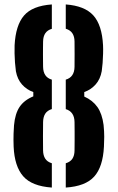

<svg xmlns="http://www.w3.org/2000/svg" viewBox="-20 -828 525 856"><path d="M40.8 -174.2Q40.3 -190.6 40.1 -204Q40 -217.3 40.5 -232.4Q41 -247.4 42.5 -269.6Q47.2 -321.5 67.5 -351.6Q87.8 -381.7 128.5 -398.4V-417.6Q99.1 -427.9 78.3 -451.2Q57.5 -474.5 50.9 -510.2Q48.4 -528.8 46.8 -549.3Q45.3 -569.7 44.9 -589.5Q44.4 -609.2 45.1 -625.9Q49.7 -715.3 87.1 -758.7Q124.4 -802.1 211.1 -808.2V-699.5Q191.7 -693.9 182 -679.7Q172.4 -665.5 172.1 -642.8Q171.9 -627.2 171.7 -613.3Q171.6 -599.4 171.6 -586.1Q171.6 -572.7 171.8 -559.1Q172 -545.5 172.1 -530.2Q172.4 -507.1 182.1 -492.8Q191.8 -478.5 211.1 -472.9V-341.7Q191.1 -335.6 181.7 -321.1Q172.4 -306.6 172.1 -283.6Q171.7 -251.5 171.6 -220.4Q171.5 -189.4 172 -157.7Q172.3 -135.4 181.5 -120.9Q190.8 -106.3 211.1 -100.1V8.2Q121.9 2 83.3 -42.3Q44.6 -86.6 40.8 -174.2ZM273.2 8.2V-100.1Q293.3 -106.1 302.7 -120.3Q312.2 -134.6 312.3 -157.4Q312.6 -179.5 312.7 -200Q312.7 -220.6 312.7 -241.1Q312.6 -261.7 312.3 -283.6Q311.8 -329.8 273.2 -341.5V-472.9Q311.9 -484.2 312.3 -530.6Q312.5 -558.8 312.6 -587.1Q312.7 -615.4 312.3 -642.6Q312.1 -665.3 302.7 -679.5Q293.4 -693.8 273.2 -699.9V-808.2Q357.4 -802.1 396.1 -759.3Q434.8 -716.5 439.4 -625.7Q440.2 -609.7 439.6 -588.8Q439.1 -567.9 437.5 -547.1Q435.9 -526.4 433.6 -510.9Q427.1 -474.6 406.1 -451.2Q385.1 -427.8 355.7 -417.6V-397.5Q393 -380.9 414.2 -350.9Q435.3 -320.8 441.8 -270.9Q444.8 -240.5 444.7 -218Q444.6 -195.5 443.4 -174.2Q438.8 -83.7 399.8 -40.6Q360.9 2.5 273.2 8.2Z"/></svg>

Font: Big Shoulders Stencil Text SC Thin
Style: Regular
Weight: 100
Designer: Patric King
Foundry: XO Type Co
Version: Version 2.001